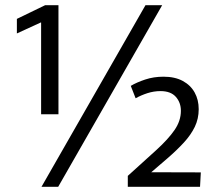

<svg xmlns="http://www.w3.org/2000/svg" viewBox="-20 -716 825 736"><path d="M137.6 -629.8H136.2L44.7 -587.8V-643.6L152.9 -696H204.1V-278H137.6ZM601.6 -696 203.1 0H139.1L537.6 -696ZM469.9 -41.8Q533.9 -99.5 579.4 -141Q624.8 -182.4 649.1 -217.6Q673.4 -252.8 673.4 -291.2Q673.4 -322.8 654 -344.8Q634.5 -366.8 595 -366.8Q569.9 -366.8 545.2 -358.9Q520.5 -350.9 499.9 -339.3L481.3 -386.8Q503.8 -400.2 536.4 -411.1Q569.1 -422 606.7 -422Q650.4 -422 680.6 -405.7Q710.7 -389.4 726.2 -361.4Q741.7 -333.5 741.7 -297.5Q741.7 -260.9 726.7 -229.7Q711.6 -198.6 684.6 -169.3Q657.6 -140 622.6 -109.7Q587.6 -79.3 547 -44.7L536 -55.8L749.8 -55.2L746.8 0H469.9Z"/></svg>

Font: Murecho Thin
Style: Regular
Weight: 100
Designer: Neil Summerour
Foundry: Positype
Version: Version 1.010